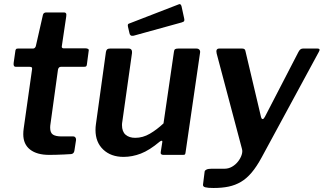

<svg xmlns="http://www.w3.org/2000/svg" viewBox="-20 -772 1613 957"><path d="M225 0Q164 0 130 -26.5Q96 -53 96 -103Q96 -110 96.5 -117Q97 -124 98 -131L140 -428Q141 -435 137 -437Q133 -439 127 -439H58Q46 -439 48 -458L57 -521Q59 -527 61.5 -528.5Q64 -530 71 -530H145Q150 -530 154 -534Q158 -538 159 -544L194 -698Q197 -710 211 -710H300Q306 -710 309 -705.5Q312 -701 310 -689L288 -541Q287 -536 290 -533.5Q293 -531 297 -531H407Q414 -531 419 -528Q424 -525 422 -518L413 -450Q412 -443 409 -441Q406 -439 397 -439H284Q272 -439 269 -425L232 -157Q231 -151 230.5 -146Q230 -141 230 -136Q230 -110 244 -101Q258 -92 287 -92H345Q352 -92 356 -86.5Q360 -81 359 -74L351 -22Q349 -6 335 -4Q320 -3 299.5 -2Q279 -1 259 -0.5Q239 0 225 0Z M596 10Q533 10 494.5 -26.5Q456 -63 456 -124Q456 -131 456.5 -138.5Q457 -146 458 -152L508 -513Q510 -523 514.5 -526.5Q519 -530 529 -530H621Q631 -530 635 -524Q639 -518 638 -508L590 -168Q589 -163 588.5 -158Q588 -153 588 -149Q588 -116 606 -100.5Q624 -85 654 -85Q692 -85 727 -105.5Q762 -126 795 -157L847 -514Q848 -524 853 -527Q858 -530 869 -530H959Q969 -530 974 -524Q979 -518 977 -508L905 -13Q904 -5 902 -2.5Q900 0 892 0H794Q788 0 784 -3Q780 -6 781 -13L789 -64Q790 -70 786.5 -70.5Q783 -71 776 -66Q725 -23 682 -6.5Q639 10 596 10ZM885 -740 898 -680Q900 -672 898 -667.5Q896 -663 885 -660L646 -594Q636 -592 631 -596Q626 -600 625 -608L618 -638Q615 -652 622 -654L870 -750Q875 -753 879 -750.5Q883 -748 885 -740Z M1044 165Q1016 165 1003 161.5Q990 158 992 147L1000 83Q1001 77 1009.5 73Q1018 69 1035 69H1099Q1119 69 1136.5 59Q1154 49 1166.5 33Q1179 17 1184.5 0Q1190 -17 1186 -30L1060 -505Q1054 -530 1073 -530H1187Q1201 -530 1203 -519L1281 -189Q1284 -178 1289.5 -178.5Q1295 -179 1301 -191L1467 -512Q1472 -522 1477.5 -526Q1483 -530 1490 -530H1563Q1579 -530 1569 -513L1284 13Q1259 59 1234 88.5Q1209 118 1181 134.5Q1153 151 1120 158Q1087 165 1044 165Z"/></svg>

Font: Libre Franklin Thin SemiBold
Style: Italic
Weight: 600
Italic angle: -8°
Version: Version 3.000